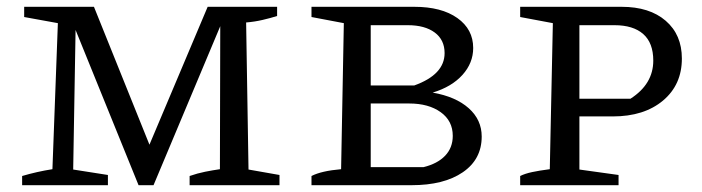

<svg xmlns="http://www.w3.org/2000/svg" viewBox="-20 -544 2062 564"><path d="M710 -46 801 -30V0H537V-27Q560 -35 582.5 -39.5Q605 -44 626 -47L627 -467L431 0H387L202 -456L195 -46L297 -30V0H45V-27Q89 -40 134 -47L150 -476L51 -494V-524H256L419 -119L590 -524H794V-497Q775 -491 751.5 -485.5Q728 -480 703 -478Z M1251 -272Q1319 -260 1357 -226Q1395 -192 1395 -143Q1395 -76 1339.5 -38Q1284 0 1189 0H895V-27Q924 -42 982 -47L990 -476L895 -494V-524H1197Q1277 -524 1323.5 -491Q1370 -458 1370 -403Q1370 -359 1338.5 -324Q1307 -289 1251 -272ZM1178 -470H1069V-293H1197Q1286 -325 1286 -388Q1286 -427 1257 -448.5Q1228 -470 1178 -470ZM1182 -240H1069V-53H1224Q1265 -63 1287.5 -86.5Q1310 -110 1310 -145Q1310 -189 1274.5 -214.5Q1239 -240 1182 -240Z M1806 -524Q1888 -524 1935.5 -483Q1983 -442 1983 -372Q1983 -295 1927.5 -248.5Q1872 -202 1780 -202H1682V-46L1797 -30V0H1508V-27Q1522 -34 1543 -38.5Q1564 -43 1595 -47L1604 -476L1508 -494V-524ZM1785 -470H1682V-254H1832Q1899 -297 1899 -366Q1899 -418 1869.5 -444Q1840 -470 1785 -470Z"/></svg>

Font: Piazzolla SC
Style: Regular
Weight: 400
Designer: Juan Pablo del Peral
Foundry: Huerta Tipografica
Version: Version 1.330